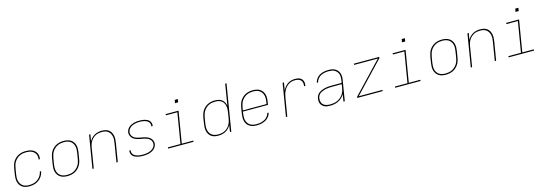

<svg xmlns="http://www.w3.org/2000/svg" viewBox="22 -1834 8355 2941"><g transform="rotate(-15 4200.0 -363.5)"><path d="M244 8Q214 8 186 2Q158 -4 134.5 -19Q111 -34 95.5 -57Q80 -80 73 -107.5Q66 -135 66.5 -164.5Q67 -194 72 -223L88 -323Q93 -351 102 -378Q111 -405 127 -429.5Q143 -454 166 -474Q189 -494 215.5 -506Q242 -518 269.5 -523Q297 -528 325 -528Q350 -528 375 -524.5Q400 -521 422.5 -512Q445 -503 463 -487.5Q481 -472 492 -451Q503 -430 506.5 -405Q510 -380 505 -354Q505 -354 505 -353.5Q505 -353 505 -352H484Q484 -353 484.5 -353.5Q485 -354 485 -354Q488 -377 485.5 -399Q483 -421 473 -440Q463 -459 447 -472.5Q431 -486 411.5 -494.5Q392 -503 369.5 -506Q347 -509 325 -509Q300 -509 274 -504.5Q248 -500 224 -488.5Q200 -477 179.5 -458.5Q159 -440 144 -417.5Q129 -395 121 -370Q113 -345 109 -320L92 -220Q88 -194 87 -167.5Q86 -141 92.5 -116.5Q99 -92 112.5 -71Q126 -50 146.5 -36Q167 -22 192 -16.5Q217 -11 244 -11Q267 -11 290 -14.5Q313 -18 335.5 -26.5Q358 -35 378.5 -50Q399 -65 414.5 -84Q430 -103 440 -125Q450 -147 454 -170H475Q470 -145 459.5 -120.5Q449 -96 432 -74.5Q415 -53 392.5 -36.5Q370 -20 345.5 -10Q321 0 295 4Q269 8 244 8Z M847 8Q817 8 788.5 2Q760 -4 736.5 -19Q713 -34 697 -56.5Q681 -79 673.5 -106.5Q666 -134 666.5 -163.5Q667 -193 672 -223L688 -323Q693 -351 702 -378Q711 -405 727.5 -429.5Q744 -454 767 -474Q790 -494 816.5 -506Q843 -518 871 -523Q899 -528 927 -528Q956 -528 985 -522Q1014 -516 1037.5 -501Q1061 -486 1077 -463.5Q1093 -441 1100.5 -413.5Q1108 -386 1107.5 -356.5Q1107 -327 1102 -297L1085 -197Q1081 -169 1071.5 -142Q1062 -115 1045.5 -90.5Q1029 -66 1006.5 -46Q984 -26 957.5 -14Q931 -2 902.5 3Q874 8 847 8ZM847 -11Q872 -11 898 -15.5Q924 -20 948 -31.5Q972 -43 993 -61.5Q1014 -80 1029 -102.5Q1044 -125 1052.5 -150Q1061 -175 1065 -200L1081 -300Q1086 -327 1086.5 -353.5Q1087 -380 1080.5 -404.5Q1074 -429 1060 -450Q1046 -471 1025 -484.5Q1004 -498 978.5 -503.5Q953 -509 926 -509Q901 -509 875.5 -504.5Q850 -500 825.5 -488.5Q801 -477 780 -458.5Q759 -440 744.5 -417.5Q730 -395 721.5 -370Q713 -345 709 -320L692 -220Q688 -193 687.5 -166.5Q687 -140 693 -115.5Q699 -91 713 -70Q727 -49 748 -35.5Q769 -22 794.5 -16.5Q820 -11 847 -11Z M1243 0 1329 -520H1350L1332 -415Q1347 -442 1369 -464.5Q1391 -487 1418 -501.5Q1445 -516 1474.5 -522Q1504 -528 1532 -528Q1561 -528 1589 -521.5Q1617 -515 1638.5 -499.5Q1660 -484 1674 -460.5Q1688 -437 1694 -410Q1700 -383 1699.5 -354.5Q1699 -326 1694 -297L1645 0H1624L1673 -300Q1678 -326 1678.5 -352Q1679 -378 1673.5 -402.5Q1668 -427 1655 -448Q1642 -469 1622.5 -483.5Q1603 -498 1578 -503.5Q1553 -509 1526 -509Q1502 -509 1476.5 -504.5Q1451 -500 1428 -488Q1405 -476 1385 -457.5Q1365 -439 1351 -416.5Q1337 -394 1329 -370Q1321 -346 1317 -321L1264 0Z M2045 8Q2023 8 2000.5 6Q1978 4 1957 -1.5Q1936 -7 1917 -16Q1898 -25 1884 -40.5Q1870 -56 1863.5 -76.5Q1857 -97 1860 -120Q1861 -121 1861 -122.5Q1861 -124 1861 -125H1882Q1882 -124 1881.5 -123Q1881 -122 1881 -121Q1878 -101 1884 -83Q1890 -65 1903 -52Q1916 -39 1933 -31Q1950 -23 1968.5 -18.5Q1987 -14 2006 -12.5Q2025 -11 2045 -11Q2065 -11 2084.5 -12.5Q2104 -14 2124 -18.5Q2144 -23 2163.5 -31Q2183 -39 2200 -52Q2217 -65 2229 -83Q2241 -101 2244 -121Q2248 -146 2238.5 -169Q2229 -192 2210.5 -207Q2192 -222 2169 -230.5Q2146 -239 2121.5 -243.5Q2097 -248 2072.5 -252.5Q2048 -257 2024.5 -264Q2001 -271 1980 -282.5Q1959 -294 1943.5 -312Q1928 -330 1920.5 -353.5Q1913 -377 1917 -403Q1921 -424 1932.5 -444Q1944 -464 1962 -479Q1980 -494 2000.5 -503.5Q2021 -513 2042.5 -518.5Q2064 -524 2085.5 -526Q2107 -528 2128 -528Q2150 -528 2171.5 -526Q2193 -524 2213.5 -518.5Q2234 -513 2252.5 -503.5Q2271 -494 2284 -478.5Q2297 -463 2303 -442.5Q2309 -422 2305 -400Q2305 -399 2304.5 -397.5Q2304 -396 2304 -395H2283Q2284 -396 2284 -397Q2284 -398 2284 -400Q2287 -419 2282 -436.5Q2277 -454 2265 -467Q2253 -480 2237 -488Q2221 -496 2203 -501Q2185 -506 2166.5 -507.5Q2148 -509 2128 -509Q2109 -509 2090 -507.5Q2071 -506 2052 -501Q2033 -496 2014 -488Q1995 -480 1979 -467Q1963 -454 1952 -436.5Q1941 -419 1938 -400Q1933 -374 1943 -351Q1953 -328 1971 -313Q1989 -298 2012 -289.5Q2035 -281 2059.5 -276.5Q2084 -272 2108.5 -267.5Q2133 -263 2156.5 -256Q2180 -249 2201 -237.5Q2222 -226 2237.5 -208.5Q2253 -191 2261 -167Q2269 -143 2264 -118Q2261 -96 2248 -75.5Q2235 -55 2216.5 -40Q2198 -25 2176.5 -15.5Q2155 -6 2133 -1Q2111 4 2089 6Q2067 8 2045 8Z M2444 0V-19H2644L2724 -501H2543V-520H2748L2665 -19H2847V0ZM2725 -645 2734 -695H2784L2776 -645Z M3239 8Q3210 8 3181.5 2Q3153 -4 3131 -19.5Q3109 -35 3094 -58Q3079 -81 3072.5 -108.5Q3066 -136 3066.5 -165Q3067 -194 3072 -223L3088 -323Q3093 -351 3102 -378Q3111 -405 3127 -429.5Q3143 -454 3166 -473.5Q3189 -493 3215 -505.5Q3241 -518 3269 -523Q3297 -528 3324 -528Q3355 -528 3384 -521Q3413 -514 3435.5 -497Q3458 -480 3471.5 -454.5Q3485 -429 3490 -400L3545 -735H3566L3445 0H3424L3441 -105Q3426 -79 3404 -56Q3382 -33 3354.5 -18.5Q3327 -4 3297.5 2Q3268 8 3239 8ZM3245 -11Q3269 -11 3294.5 -15.5Q3320 -20 3344 -32Q3368 -44 3388 -62Q3408 -80 3422 -102.5Q3436 -125 3444.5 -149.5Q3453 -174 3457 -199L3473 -299Q3478 -325 3478.5 -351.5Q3479 -378 3473.5 -402.5Q3468 -427 3455 -448.5Q3442 -470 3422 -484Q3402 -498 3376.5 -503.5Q3351 -509 3325 -509Q3300 -509 3274 -504.5Q3248 -500 3224 -488.5Q3200 -477 3179.5 -458.5Q3159 -440 3144.5 -417.5Q3130 -395 3121.5 -370Q3113 -345 3109 -320L3092 -220Q3088 -194 3087.5 -167.5Q3087 -141 3093 -116Q3099 -91 3112.5 -70.5Q3126 -50 3146.5 -36Q3167 -22 3192.5 -16.5Q3218 -11 3245 -11Z M3848 8Q3818 8 3789.5 2Q3761 -4 3737.5 -18.5Q3714 -33 3697.5 -56Q3681 -79 3673.5 -106.5Q3666 -134 3666.5 -163.5Q3667 -193 3672 -223L3688 -323Q3693 -351 3702 -378Q3711 -405 3727.5 -429.5Q3744 -454 3767 -474Q3790 -494 3816.5 -506Q3843 -518 3871 -523Q3899 -528 3927 -528Q3956 -528 3985 -522Q4014 -516 4037.5 -501Q4061 -486 4077 -463.5Q4093 -441 4100.5 -413.5Q4108 -386 4107.5 -356.5Q4107 -327 4102 -297L4094 -251H3697L3692 -220Q3688 -193 3687.5 -166.5Q3687 -140 3693.5 -115.5Q3700 -91 3714 -70Q3728 -49 3749 -35.5Q3770 -22 3795.5 -16.5Q3821 -11 3848 -11Q3869 -11 3889.5 -13Q3910 -15 3930.5 -21Q3951 -27 3971 -36.5Q3991 -46 4007.5 -61Q4024 -76 4035.5 -95Q4047 -114 4052 -134H4073Q4068 -111 4055.5 -89.5Q4043 -68 4025 -51Q4007 -34 3985 -22.5Q3963 -11 3940 -4Q3917 3 3894 5.5Q3871 8 3848 8ZM3700 -269H4076L4081 -300Q4086 -327 4086.5 -353.5Q4087 -380 4080.5 -404.5Q4074 -429 4060 -450Q4046 -471 4025 -484.5Q4004 -498 3978.5 -503.5Q3953 -509 3926 -509Q3901 -509 3875.5 -504.5Q3850 -500 3825.5 -488.5Q3801 -477 3780 -458.5Q3759 -440 3744.5 -417.5Q3730 -395 3721.5 -370Q3713 -345 3709 -320Z M4312 0 4398 -520H4419L4399 -398Q4412 -426 4432 -451Q4452 -476 4478 -494Q4504 -512 4534 -520Q4564 -528 4593 -528Q4613 -528 4632.5 -525.5Q4652 -523 4669.5 -515Q4687 -507 4700 -493.5Q4713 -480 4719.5 -462Q4726 -444 4726.5 -424Q4727 -404 4723 -384H4702Q4707 -410 4703 -435.5Q4699 -461 4682.5 -478.5Q4666 -496 4641 -502.5Q4616 -509 4590 -509Q4563 -509 4536 -502Q4509 -495 4485.5 -479Q4462 -463 4443.5 -440.5Q4425 -418 4412.5 -393Q4400 -368 4392.5 -341.5Q4385 -315 4381 -289L4333 0Z M5012 8Q4990 8 4968 5Q4946 2 4927 -6Q4908 -14 4892.5 -28.5Q4877 -43 4868 -61.5Q4859 -80 4857 -102Q4855 -124 4859 -147Q4862 -165 4870 -183.5Q4878 -202 4892 -217Q4906 -232 4923.5 -242.5Q4941 -253 4959.5 -260Q4978 -267 4997 -272Q5016 -277 5035 -279.5Q5054 -282 5073 -283Q5092 -284 5111 -284H5271L5278 -326Q5282 -350 5281.5 -374.5Q5281 -399 5274 -421Q5267 -443 5252 -460.5Q5237 -478 5217 -489.5Q5197 -501 5173.5 -505Q5150 -509 5125 -509Q5105 -509 5084 -507Q5063 -505 5042.5 -499Q5022 -493 5002.5 -483Q4983 -473 4967 -457.5Q4951 -442 4940 -423Q4929 -404 4925 -384H4904Q4909 -406 4920.5 -428Q4932 -450 4949.5 -467.5Q4967 -485 4988.5 -497Q5010 -509 5033 -516Q5056 -523 5079 -525.5Q5102 -528 5125 -528Q5153 -528 5179.5 -523.5Q5206 -519 5229 -506.5Q5252 -494 5268.5 -474Q5285 -454 5293.5 -429.5Q5302 -405 5302.5 -377.5Q5303 -350 5298 -323L5245 0H5224L5242 -113Q5226 -83 5199.5 -58.5Q5173 -34 5142 -19Q5111 -4 5078 2Q5045 8 5012 8ZM5018 -11Q5045 -11 5072.5 -15.5Q5100 -20 5126 -30.5Q5152 -41 5175.5 -59Q5199 -77 5216 -100Q5233 -123 5243 -149.5Q5253 -176 5257 -203L5268 -265H5111Q5094 -265 5077 -264Q5060 -263 5042.5 -261Q5025 -259 5008 -255Q4991 -251 4974 -245Q4957 -239 4940.5 -230.5Q4924 -222 4911 -209Q4898 -196 4890 -179.5Q4882 -163 4880 -146Q4875 -116 4882.5 -88Q4890 -60 4911 -42Q4932 -24 4960.5 -17.5Q4989 -11 5018 -11Z M5443 0 5446 -19 5903 -501H5526L5529 -520H5931L5928 -501L5471 -19H5848L5845 0Z M6044 0V-19H6244L6324 -501H6143V-520H6348L6265 -19H6447V0ZM6325 -645 6334 -695H6384L6376 -645Z M6847 8Q6817 8 6788.5 2Q6760 -4 6736.5 -19Q6713 -34 6697 -56.5Q6681 -79 6673.5 -106.5Q6666 -134 6666.5 -163.5Q6667 -193 6672 -223L6688 -323Q6693 -351 6702 -378Q6711 -405 6727.5 -429.5Q6744 -454 6767 -474Q6790 -494 6816.5 -506Q6843 -518 6871 -523Q6899 -528 6927 -528Q6956 -528 6985 -522Q7014 -516 7037.5 -501Q7061 -486 7077 -463.5Q7093 -441 7100.5 -413.5Q7108 -386 7107.5 -356.5Q7107 -327 7102 -297L7085 -197Q7081 -169 7071.5 -142Q7062 -115 7045.5 -90.5Q7029 -66 7006.5 -46Q6984 -26 6957.5 -14Q6931 -2 6902.5 3Q6874 8 6847 8ZM6847 -11Q6872 -11 6898 -15.5Q6924 -20 6948 -31.5Q6972 -43 6993 -61.5Q7014 -80 7029 -102.5Q7044 -125 7052.5 -150Q7061 -175 7065 -200L7081 -300Q7086 -327 7086.5 -353.5Q7087 -380 7080.5 -404.5Q7074 -429 7060 -450Q7046 -471 7025 -484.5Q7004 -498 6978.5 -503.5Q6953 -509 6926 -509Q6901 -509 6875.5 -504.5Q6850 -500 6825.5 -488.5Q6801 -477 6780 -458.5Q6759 -440 6744.5 -417.5Q6730 -395 6721.5 -370Q6713 -345 6709 -320L6692 -220Q6688 -193 6687.5 -166.5Q6687 -140 6693 -115.5Q6699 -91 6713 -70Q6727 -49 6748 -35.5Q6769 -22 6794.5 -16.5Q6820 -11 6847 -11Z M7243 0 7329 -520H7350L7332 -415Q7347 -442 7369 -464.5Q7391 -487 7418 -501.5Q7445 -516 7474.5 -522Q7504 -528 7532 -528Q7561 -528 7589 -521.5Q7617 -515 7638.5 -499.5Q7660 -484 7674 -460.5Q7688 -437 7694 -410Q7700 -383 7699.5 -354.5Q7699 -326 7694 -297L7645 0H7624L7673 -300Q7678 -326 7678.5 -352Q7679 -378 7673.5 -402.5Q7668 -427 7655 -448Q7642 -469 7622.5 -483.5Q7603 -498 7578 -503.5Q7553 -509 7526 -509Q7502 -509 7476.5 -504.5Q7451 -500 7428 -488Q7405 -476 7385 -457.5Q7365 -439 7351 -416.5Q7337 -394 7329 -370Q7321 -346 7317 -321L7264 0Z M7844 0V-19H8044L8124 -501H7943V-520H8148L8065 -19H8247V0ZM8125 -645 8134 -695H8184L8176 -645Z"/></g></svg>

Font: Iosevka SS04 Th Ex Obl
Style: Regular
Weight: 100
Width: 7
Italic angle: -9°
Monospace: yes
Designer: Belleve Invis
Foundry: Belleve Invis
Version: Version 19.0.0; ttfautohint (v1.8.4)